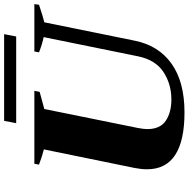

<svg xmlns="http://www.w3.org/2000/svg" viewBox="-12 -870 893 908"><g transform="rotate(-90 434.0 -416.5)"><path d="M316 -843H726L715 -786H305ZM87 -167Q87 -194 93 -225L181 -655Q149 -663 109 -678L113 -700H458L453 -675L372 -653L282 -209Q277 -182 277 -166Q277 -105 316.5 -78.5Q356 -52 417 -52Q490 -52 547 -89.5Q604 -127 621 -209L712 -656Q678 -663 640 -678L644 -700H868L865 -678Q802 -657 782 -653L695 -225Q672 -112 586 -51Q500 10 356 10Q87 10 87 -167Z"/></g></svg>

Font: Trirong Black
Style: Italic
Weight: 900
Italic angle: -12°
Designer: Katatrad Team
Foundry: CadsonDemak
Version: Version 1.001